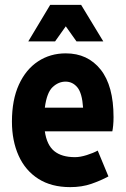

<svg xmlns="http://www.w3.org/2000/svg" viewBox="-20 -756 519 788"><path d="M29 -257Q29 -346 57.5 -408.5Q86 -471 136 -504Q186 -537 250 -537Q340 -537 393 -470.5Q446 -404 446 -275Q446 -257 444.5 -241.5Q443 -226 441 -217H164Q172 -161 202.5 -136Q233 -111 288 -111Q309 -111 336 -119.5Q363 -128 381 -138L425 -32Q394 -15 355 -1.5Q316 12 268 12Q191 12 137.5 -22Q84 -56 56.5 -117Q29 -178 29 -257ZM249 -421Q220 -421 196 -398.5Q172 -376 164 -314H321Q317 -374 297.5 -397.5Q278 -421 249 -421ZM96 -586 186 -736H313L404 -586H294L250 -648L206 -586Z"/></svg>

Font: Radio Canada Condensed
Style: Bold
Weight: 700
Width: 3
Designer: Charles Daoud, Etienne Aubert Bonn, Alexandre Saumier Demers, Jacques Le Bailly
Foundry: Radio-Canada
Version: Version 2.104; ttfautohint (v1.8.4.7-5d5b);gftools[0.9.28.de